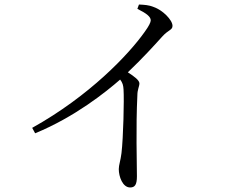

<svg xmlns="http://www.w3.org/2000/svg" viewBox="-20 -785 1040 847"><path d="M586 -746C628 -725 645 -711 645 -695C645 -687 637 -670 618 -644C548 -545 375 -362 122 -221L135 -197C310 -269 447 -379 510 -434C521 -420 524 -408 525 -390C528 -345 524 -178 516 -110C512 -77 504 -57 504 -39C504 -6 521 42 554 42C575 42 584 30 584 -7C584 -67 579 -220 586 -365C586 -390 595 -404 595 -417C595 -431 572 -448 544 -466C610 -529 659 -583 696 -624C723 -654 741 -652 741 -671C741 -697 697 -741 658 -754C637 -763 616 -764 593 -765Z"/></svg>

Font: Source Han Serif AKR9
Style: Regular
Weight: 400
Designer: Ryoko NISHIZUKA 西塚涼子 (kana & ideographs); Frank Grießhammer (Latin, Greek & Cyrillic); Sandoll Communications 산돌커뮤니케이션, 
Foundry: Adobe Systems Incorporated
Version: Version 1.005;hotconv 1.0.107;makeotfexe 2.5.65593